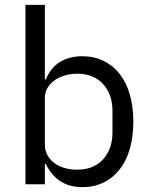

<svg xmlns="http://www.w3.org/2000/svg" viewBox="-20 -760 620 792"><path d="M85 -740H165V-432H169Q189 -481 227.5 -504.5Q266 -528 320 -528Q368 -528 407 -509Q446 -490 473.5 -455Q501 -420 515.5 -370Q530 -320 530 -258Q530 -196 515.5 -146Q501 -96 473.5 -61Q446 -26 407 -7Q368 12 320 12Q215 12 169 -84H165V0H85ZM298 -60Q366 -60 405 -102.5Q444 -145 444 -214V-302Q444 -371 405 -413.5Q366 -456 298 -456Q271 -456 246.5 -448.5Q222 -441 204 -428Q186 -415 175.5 -396.5Q165 -378 165 -357V-165Q165 -140 175.5 -120.5Q186 -101 204 -87.5Q222 -74 246.5 -67Q271 -60 298 -60Z"/></svg>

Font: IBM Plex Sans Hebrew
Style: Regular
Weight: 400
Designer: Mike Abbink, Paul van der Laan, Pieter van Rosmalen, Yanek Iontef
Foundry: Bold Monday
Version: Version 1.2